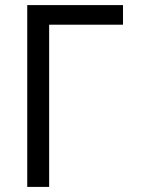

<svg xmlns="http://www.w3.org/2000/svg" viewBox="-20 -734 570 754"><path d="M87 0H173V-637H463V-714H87Z"/></svg>

Font: Noto Sans Mono Condensed
Style: Regular
Weight: 400
Width: 3
Designer: Monotype Design Team
Foundry: Monotype Imaging Inc.
Version: Version 2.014